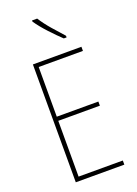

<svg xmlns="http://www.w3.org/2000/svg" viewBox="-175 -1022 782 1093"><g transform="rotate(-20 216.0 -475.5)"><path d="M380 0H86V-714H380V-689H112V-388H364V-363H112V-25H380ZM198 -951Q223 -912 256 -874Q289 -836 319 -803V-793H302Q270 -823 231 -865Q192 -907 167 -944V-951Z"/></g></svg>

Font: Noto Sans Devanagari UI Condensed Thin
Style: Regular
Weight: 100
Width: 3
Designer: Jelle Bosma - Monotype Design Team
Foundry: Monotype Imaging Inc.
Version: Version 2.004; ttfautohint (v1.8.4.7-5d5b)